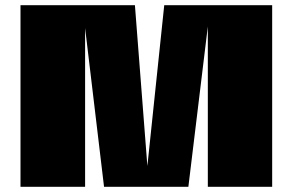

<svg xmlns="http://www.w3.org/2000/svg" viewBox="-20 -720 1130 740"><path d="M1029 -700V0H781V-618L706 0H381L308 -612V0H59V-700H500L548 -80L613 -700Z"/></svg>

Font: Fivo Sans Modern ExtBlk
Style: Regular
Weight: 950
Designer: Alexander Slobzheninov
Foundry: Alexander Slobzheninov
Version: 1.0